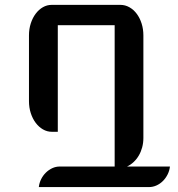

<svg xmlns="http://www.w3.org/2000/svg" viewBox="-20 -760 725 780"><path d="M137.7 0Q139.6 -17.1 147.2 -32.2Q154.8 -47.4 166.5 -58.8Q178.2 -70.3 192.6 -76.9Q207 -83.5 223.1 -83.5H445.8V-657.7H214.8V-224.6H190.4Q171.4 -224.6 154.5 -234.4Q137.7 -244.1 125 -261Q112.3 -277.8 105 -300.5Q97.7 -323.2 97.7 -349.1V-616.2Q97.7 -642.1 105 -664.8Q112.3 -687.5 125 -704.3Q137.7 -721.2 154.3 -730.7Q170.9 -740.2 189.9 -740.2H469.2Q488.3 -740.2 505.4 -730.7Q522.5 -721.2 535.2 -704.3Q547.9 -687.5 555.2 -664.8Q562.5 -642.1 562.5 -616.2V-199.7Q562.5 -179.7 557.6 -161.4Q552.7 -143.1 543.9 -128.2Q535.2 -113.3 522.9 -101.8Q510.7 -90.3 496.1 -83.5H670.4Q668.5 -66.4 660.9 -51.3Q653.3 -36.1 641.8 -24.7Q630.4 -13.2 615.7 -6.6Q601.1 0 585 0H137.7Z"/></svg>

Font: Atomic Age
Style: Regular
Weight: 400
Designer: James Grieshaber
Foundry: James Grieshaber
Version: Version 1.008; ttfautohint (v1.4.1) -l 6 -r 46 -G 0 -x 0 -H 